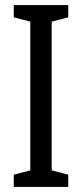

<svg xmlns="http://www.w3.org/2000/svg" viewBox="-20 -734 323 754"><path d="M248 0H34V-48L99 -65V-649L34 -666V-714H248V-666L183 -649V-65L248 -48Z"/></svg>

Font: Noto Sans Thai ExtCond
Style: Regular
Weight: 400
Width: 2
Designer: Monotype Design Team
Foundry: Monotype Imaging Inc.
Version: Version 2.002; ttfautohint (v1.8.4.7-5d5b)